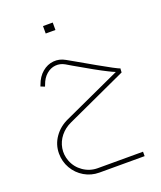

<svg xmlns="http://www.w3.org/2000/svg" viewBox="-164 -770 944 1126"><g transform="rotate(-20 307.5 -207.0)"><path d="M192.6 -104.3Q138.3 -80 106.2 -34.2Q74 11.5 74 67.6Q74 118.1 98.6 160.6Q123.2 203.1 165.7 228.2Q208.2 253.2 258.7 253.2H540.9V225.6H258.7Q209.6 225.6 169.1 197.8Q128.7 170 111.2 124.5Q96 84.6 102.9 44.1Q109.8 3.7 136 -29Q162.2 -61.6 202.7 -80L581.8 -254.1L583.2 -279.4Q577.7 -279.4 541.6 -298.7Q505.5 -318 459.8 -344Q414.1 -369.9 346 -409Q314.3 -426.9 300.6 -434.7Q265.2 -455 227.3 -451.3Q189.3 -447.6 157.9 -421.2Q126.4 -394.8 110.3 -349.7L106.2 -339.6L131.4 -329.5L135.6 -340.1Q148.9 -378.2 174.4 -400Q199.9 -421.9 230.2 -424.6Q260.6 -427.4 288.6 -411.3Q299.2 -404.9 323.5 -390.6Q452.2 -315.7 507.4 -288.6Q533.1 -275.3 551 -268.4ZM302.4 -620.9Q302.4 -635.1 302.4 -644.3Q302.4 -653.5 302.4 -667.3Q288.1 -667.3 279.4 -667.3Q270.7 -667.3 261 -667.3Q253.7 -667.3 241.7 -667.3Q241.7 -653.5 241.7 -644.3Q241.7 -635.1 241.7 -620.9Q241.7 -620.9 253 -620.9Q264.2 -620.9 282.6 -620.9Q282.6 -620.9 302.4 -620.9Z"/></g></svg>

Font: Arad-FD-VF Thin
Style: Regular
Weight: 100
Designer: Mohammad Darvishi
Version: Version 1.010;September 21, 2024;FontCreator 15.0.0.2992 64-